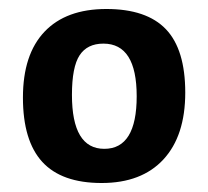

<svg xmlns="http://www.w3.org/2000/svg" viewBox="-20 -722 462 427"><path d="M206 -315Q117 -315 74 -362Q31 -409 31 -505Q31 -601 79 -651.5Q127 -702 216.5 -702Q306 -702 349 -657Q392 -612 392 -516Q392 -420 343.5 -367.5Q295 -315 206 -315ZM140 -511Q140 -391 212 -391Q284 -391 284 -508Q284 -625 210 -625Q174 -625 157 -599Q140 -573 140 -511Z"/></svg>

Font: Patua One
Style: Regular
Weight: 400
Designer: luciano Vergara
Foundry: Luciano Vergara
Version: Version 1.002